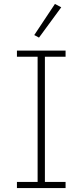

<svg xmlns="http://www.w3.org/2000/svg" viewBox="-20 -955 419 975"><path d="M66 0V-31H171V-667H66V-698H313V-667H208V-31H313V0ZM178 -764 154 -777 259 -935 291 -918Z"/></svg>

Font: IBM Plex Sans Thai ExtraLight
Style: Regular
Weight: 200
Designer: Mike Abbink, Paul van der Laan, Pieter van Rosmalen, Ben Mitchell, Mark Frömberg
Foundry: Bold Monday
Version: Version 1.1